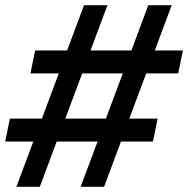

<svg xmlns="http://www.w3.org/2000/svg" viewBox="-27 -718 723 738"><path d="M283 0H373L438 -174H561L579 -262H470L535 -436H658L676 -524H568L633 -698H543L478 -524H321L386 -698H296L231 -524H108L90 -436H199L134 -262H11L-7 -174H101L36 0H126L191 -174H348ZM224 -262 289 -436H445L380 -262Z"/></svg>

Font: LVC Sans
Style: Bold Italic
Weight: 700
Italic angle: -11.31°
Designer: Mike Abbink, Paul van der Laan, Pieter van Rosmalen
Foundry: Bold Monday
Version: Version 3.0